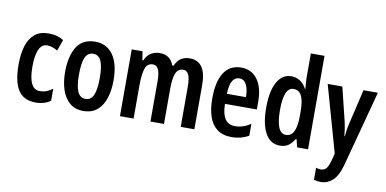

<svg xmlns="http://www.w3.org/2000/svg" viewBox="-88 -1029 3090 1537"><g transform="rotate(10 1457.0 -260.0)"><path d="M227 10Q127 10 82.5 -58.5Q38 -127 38 -268Q38 -353 57.5 -417Q77 -481 119.5 -517Q162 -553 230 -553Q273 -553 302 -544.5Q331 -536 355 -521L323 -430Q276 -457 238 -457Q194 -457 172 -409Q150 -361 150 -269Q150 -86 241 -86Q270 -86 294 -95Q318 -104 345 -123V-26Q318 -7 288.5 1.5Q259 10 227 10Z M809 -272Q809 -193 789 -129.5Q769 -66 725.5 -28Q682 10 611 10Q544 10 500.5 -27.5Q457 -65 436 -128.5Q415 -192 415 -272Q415 -400 462 -476.5Q509 -553 613 -553Q704 -553 756.5 -481Q809 -409 809 -272ZM528 -271Q528 -179 548 -133.5Q568 -88 613 -88Q657 -88 677 -133Q697 -178 697 -272Q697 -366 677 -410.5Q657 -455 613 -455Q568 -455 548 -410.5Q528 -366 528 -271Z M1380 -553Q1514 -553 1514 -360V0H1403V-331Q1403 -454 1345 -454Q1302 -454 1284.5 -412Q1267 -370 1267 -285V0H1157V-333Q1157 -454 1098 -454Q1051 -454 1035.5 -405.5Q1020 -357 1020 -269V0H909V-543H997L1008 -472H1016Q1033 -515 1065.5 -534Q1098 -553 1136 -553Q1182 -553 1210.5 -531Q1239 -509 1250 -473H1262Q1280 -515 1309.5 -534Q1339 -553 1380 -553Z M1799 -552Q1858 -552 1898 -521Q1938 -490 1958.5 -435.5Q1979 -381 1979 -310V-243H1720Q1722 -81 1827 -81Q1860 -81 1891 -90.5Q1922 -100 1956 -122V-26Q1925 -8 1890.5 1Q1856 10 1818 10Q1744 10 1698.5 -25Q1653 -60 1632.5 -122.5Q1612 -185 1612 -268Q1612 -406 1659.5 -479Q1707 -552 1799 -552ZM1799 -464Q1764 -464 1743.5 -431.5Q1723 -399 1721 -325H1876Q1876 -386 1857 -425Q1838 -464 1799 -464Z M2210 10Q2132 10 2091 -63.5Q2050 -137 2050 -271Q2050 -405 2091 -479Q2132 -553 2206 -553Q2244 -553 2276 -533Q2308 -513 2329 -473H2333Q2331 -500 2329 -520Q2327 -540 2327 -559V-760H2438V0H2349L2334 -63H2327Q2304 -26 2277 -8Q2250 10 2210 10ZM2242 -83Q2285 -83 2306 -124.5Q2327 -166 2327 -252V-283Q2327 -373 2306.5 -414.5Q2286 -456 2241 -456Q2201 -456 2181.5 -409.5Q2162 -363 2162 -273Q2162 -83 2242 -83Z M2502 -543H2621L2689 -266Q2701 -212 2706 -155H2710Q2712 -181 2716 -207Q2720 -233 2728 -266L2793 -543H2910L2745 76Q2720 166 2677.5 203Q2635 240 2584 240Q2569 240 2555 238Q2541 236 2527 232V134Q2548 141 2566 141Q2595 141 2612 119.5Q2629 98 2644 39L2654 -5Z"/></g></svg>

Font: Noto Sans Malayalam ExtraCondensed SemiBold
Style: Regular
Weight: 600
Width: 2
Designer: Jelle Bosma - Monotype Design Team
Foundry: Monotype Imaging Inc.
Version: Version 2.104; ttfautohint (v1.8.4.7-5d5b)